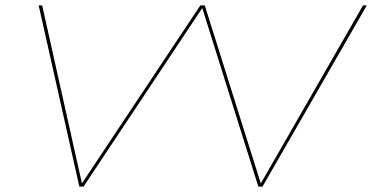

<svg xmlns="http://www.w3.org/2000/svg" viewBox="-20 -695 1415 715"><path d="M275.5 0 124 -675H137L285 -12.5H285.5L726 -675H742.5L951 -12.5H951.5L1332 -675H1346L957.5 0H942L733.5 -664H732.5L291 0Z"/></svg>

Font: Anybody UltraExpanded Thin
Style: Italic
Weight: 100
Width: 9
Italic angle: -10°
Designer: Tyler Finck
Foundry: Etcetera Type Company
Version: Version 1.010; ttfautohint (v1.8.3) -l 8 -r 50 -G 200 -x 14 